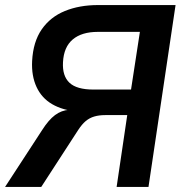

<svg xmlns="http://www.w3.org/2000/svg" viewBox="-24 -739 726 759"><path d="M-4 0 142 -224Q168 -265 193.5 -284Q219 -303 250 -305L274 -306L283 -298Q224 -303 182.5 -327Q141 -351 120.5 -395Q100 -439 103 -498Q107 -574 141 -623Q175 -672 232.5 -695.5Q290 -719 364 -719H670L563 0H437L479 -284H392Q368 -284 349 -278.5Q330 -273 315 -260.5Q300 -248 285 -225L139 0ZM345 -385H494L529 -613H363Q299 -613 263.5 -583Q228 -553 225 -493Q222 -439 250.5 -412Q279 -385 345 -385Z"/></svg>

Font: Nunitoga
Style: Bold Italic
Weight: 700
Italic angle: -9°
Designer: Vernon Adams
Foundry: Vernon Adams
Version: Version 1.0